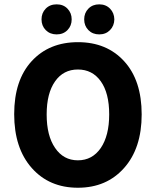

<svg xmlns="http://www.w3.org/2000/svg" viewBox="-20 -860 724 892"><path d="M448.2 -172.4Q487.3 -230 487.3 -328.6Q487.3 -427.7 448.2 -482.4Q409.2 -537.1 341.8 -537.1Q274.4 -537.1 235.8 -481.9Q196.8 -426.8 196.8 -328.1Q196.8 -229.5 235.8 -172.9Q274.9 -115.2 341.8 -115.2Q408.7 -115.2 448.2 -172.4ZM342.3 -664.1Q476.1 -664.1 557.1 -575.2Q638.2 -486.3 638.2 -328.6Q638.2 -171.4 556.6 -79.6Q475.1 12.2 341.8 12.2Q209 12.2 127.9 -79.1Q45.9 -171.4 45.9 -329.6Q45.9 -487.3 127 -575.7Q208 -664.1 342.3 -664.1ZM511.2 -770Q510.7 -740.2 491.2 -720.2Q471.7 -700.2 440.9 -700.2Q410.2 -700.2 390.6 -720.2Q371.1 -740.2 371.1 -770Q371.1 -799.8 390.6 -819.8Q410.2 -839.8 440.9 -839.8Q471.7 -839.8 491.2 -819.8Q510.7 -799.8 511.2 -770ZM192.4 -720.2Q172.9 -740.2 172.9 -770Q172.9 -799.8 192.4 -819.8Q211.9 -839.8 243.2 -839.8Q274.4 -839.8 293.5 -819.8Q313 -799.8 313 -770Q313 -740.2 293.5 -720.2Q273.9 -700.2 243.2 -700.2Q212.4 -700.2 192.4 -720.2Z"/></svg>

Font: SourceSansPro-Bold
Style: Bold
Weight: 700
Designer: Paul D. Hunt
Foundry: Adobe Systems Incorporated
Version: Version 1.050;PS Version 1.000;hotconv 1.0.70;makeotf.lib2.5